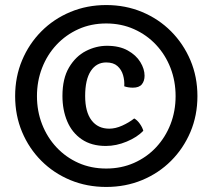

<svg xmlns="http://www.w3.org/2000/svg" viewBox="-20 -722 842 761"><path d="M40 -341Q40 -417.5 67.5 -483Q95 -548.5 144 -597.8Q193 -647 258.8 -674.5Q324.5 -702 401 -702Q477.5 -702 543.2 -674.5Q609 -647 658 -597.8Q707 -548.5 734.8 -483Q762.5 -417.5 762.5 -341Q762.5 -264.5 734.8 -199Q707 -133.5 658 -84.5Q609 -35.5 543.2 -8.2Q477.5 19 401 19Q324.5 19 258.8 -8.2Q193 -35.5 144 -84.5Q95 -133.5 67.5 -199Q40 -264.5 40 -341ZM126.5 -341Q126.5 -281.5 146.8 -229.5Q167 -177.5 204 -138Q241 -98.5 291 -76.2Q341 -54 401 -54Q460.5 -54 511 -76.2Q561.5 -98.5 598.5 -138Q635.5 -177.5 655.8 -229.5Q676 -281.5 676 -341Q676 -400.5 655.8 -452.8Q635.5 -505 598.5 -544.5Q561.5 -584 511 -606.5Q460.5 -629 401 -629Q341 -629 291 -606.5Q241 -584 204 -544.5Q167 -505 146.8 -452.8Q126.5 -400.5 126.5 -341ZM472.5 -380Q474 -402.5 467.8 -424.2Q461.5 -446 445.5 -460.2Q429.5 -474.5 401 -474.5Q362 -474.5 339.8 -440.5Q317.5 -406.5 317.5 -341.5Q317.5 -278.5 342.8 -245.2Q368 -212 413 -212Q437.5 -212 464.2 -224Q491 -236 512 -252.5Q524 -246 534.2 -231.5Q544.5 -217 548 -203.5Q523.5 -178 482.2 -160.8Q441 -143.5 399.5 -143.5Q342.5 -143.5 304 -169.8Q265.5 -196 246.5 -241Q227.5 -286 227.5 -341.5Q227.5 -411 253.8 -455Q280 -499 320.5 -519.8Q361 -540.5 404 -540.5Q453 -540.5 486.2 -522Q519.5 -503.5 536.2 -476Q553 -448.5 553 -422Q553 -401 542.2 -387.8Q531.5 -374.5 506.5 -374.5Q497.5 -374.5 488.2 -376Q479 -377.5 472.5 -380Z"/></svg>

Font: Signika Light
Style: Regular
Weight: 400
Version: Version 2.003;gftools[0.9.32]